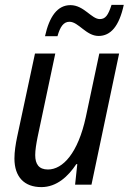

<svg xmlns="http://www.w3.org/2000/svg" viewBox="-20 -755 526 785"><path d="M164 -607H215C226 -646 240 -666 264 -666C301 -666 332 -608 383 -608C432 -608 467 -647 486 -735H436C422 -692 411 -677 388 -677C354 -677 323 -734 268 -734C215 -734 182 -688 164 -607ZM149 10C212 10 259 -34 292 -84H296L287 0H354L467 -536H386L331 -277C299 -129 237 -62 176 -62C139 -62 124 -84 124 -121C124 -141 128 -166 134 -196L206 -536H123L50 -195C44 -166 39 -135 39 -107C39 -31 80 10 149 10Z"/></svg>

Font: Noto Sans Display SemiCondensed
Style: Italic
Weight: 400
Width: 4
Italic angle: -12°
Designer: Monotype Design Team
Foundry: Monotype Imaging Inc.
Version: Version 1.900